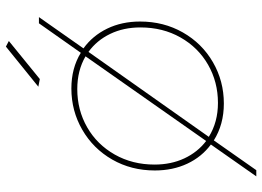

<svg xmlns="http://www.w3.org/2000/svg" viewBox="-139 -640 889 651"><g transform="rotate(-90 305.5 -314.5)"><path d="M558 -284Q558 -204 521 -139Q484 -74 420 -37Q356 0 280 0Q209 0 155 -34L54 110H33L141 -44Q99 -75 76 -124Q53 -173 53 -234Q53 -314 90 -378.5Q127 -443 191 -480Q255 -517 331 -517Q400 -517 452 -485L552 -627H573L467 -476Q510 -445 534 -395.5Q558 -346 558 -284ZM153 -60 440 -469Q392 -497 329 -497Q258 -497 199.5 -463.5Q141 -430 107 -370Q73 -310 73 -235Q73 -179 94 -134Q115 -89 153 -60ZM538 -283Q538 -340 516 -385.5Q494 -431 455 -459L167 -51Q217 -20 282 -20Q353 -20 411.5 -53.5Q470 -87 504 -147Q538 -207 538 -283ZM473 -739 492 -729 363 -624 337 -629Z"/></g></svg>

Font: Gontserrat Thin
Style: Italic
Weight: 250
Italic angle: -11.3°
Designer: Julieta Ulanovsky
Foundry: Julieta Ulanovsky
Version: Version 6.001